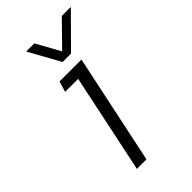

<svg xmlns="http://www.w3.org/2000/svg" viewBox="-206 -718 781 781"><g transform="rotate(-45 184.0 -328.0)"><path d="M186 -521 111 -656H158L215 -553L316 -656H368L234 -521ZM92 0 182 -428H107L121 -474H247L147 0Z"/></g></svg>

Font: Kanit ExtraLight
Style: Italic
Weight: 275
Italic angle: -12°
Designer: Katatrad Team
Foundry: CadsonDemak
Version: Version 2.000; ttfautohint (v1.8.3)